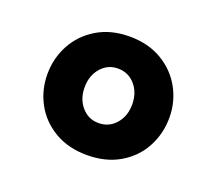

<svg xmlns="http://www.w3.org/2000/svg" viewBox="-78 -837 680 603"><g transform="rotate(20 262.5 -536.0)"><path d="M59 -535Q59 -588 83.5 -633.5Q108 -679 154 -706.5Q200 -734 262 -734Q325 -734 371 -706.5Q417 -679 441.5 -634Q466 -589 466 -537Q466 -483 441.5 -437.5Q417 -392 371 -365Q325 -338 262 -338Q200 -338 154 -365Q108 -392 83.5 -437Q59 -482 59 -535ZM342 -536Q342 -575 319.5 -601Q297 -627 262 -627Q228 -627 205.5 -601Q183 -575 183 -536Q183 -497 205.5 -471Q228 -445 262 -445Q297 -445 319.5 -471Q342 -497 342 -536Z"/></g></svg>

Font: Martel Sans Black
Style: Regular
Weight: 900
Designer: Dan Reynolds and Mathieu Réguer
Foundry: Dan Reynolds and Mathieu Réguer
Version: Version 1.002; ttfautohint (v1.1) -l 5 -r 5 -G 72 -x 0 -D la